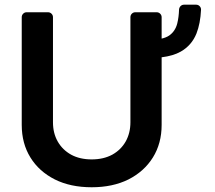

<svg xmlns="http://www.w3.org/2000/svg" viewBox="-20 -779 909 810"><path d="M211.3 -22Q144.5 -55.8 108.3 -114.7Q71.7 -173.7 71.7 -252.1V-706.3Q71.7 -715.2 77.8 -721.2Q83.8 -727.3 92.3 -727.3H182.5Q191.1 -727.3 197.3 -721.2Q203.5 -715.2 203.5 -706.3V-263.1Q203.5 -217.3 223.4 -182.2Q243.6 -146.7 280.2 -126.4Q316.8 -106.5 366.8 -106.5Q416.5 -106.5 453.5 -126.4Q490.1 -146.7 510.3 -182.2Q530.2 -218 530.2 -263.1V-706.3Q530.2 -715.2 536.2 -721.2Q542.3 -727.3 550.8 -727.3H641Q649.5 -727.3 655.7 -721.2Q661.9 -715.2 661.9 -706.3V-616.1Q680.8 -620.4 693.5 -628.9Q719.1 -646.7 727.6 -679.3Q734.4 -706.3 735.4 -739.3Q736.2 -747.5 742 -753.4Q747.9 -759.2 756.4 -759.2H807.5Q816.4 -759.2 822.4 -752.8Q828.5 -746.4 828.1 -737.6Q825.3 -679.7 808.9 -637.8Q788.7 -587.4 742.2 -561.1Q710.6 -543.3 661.9 -537.3V-252.1Q661.9 -174 625 -114.7Q588.4 -55.8 522 -22Q455.6 11 366.8 11Q277.3 11 211.3 -22Z"/></svg>

Font: DeltaSans SemiBold
Style: Regular
Weight: 600
Designer: Rasmus Andersson
Foundry: rsms
Version: Version 3.012